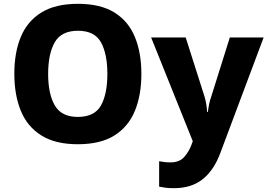

<svg xmlns="http://www.w3.org/2000/svg" viewBox="-20 -745 1400 1005"><path d="M720 -358Q720 -247 686 -164.5Q652 -82 579 -36Q506 10 387 10Q270 10 196.5 -36Q123 -82 89 -165Q55 -248 55 -359Q55 -470 89 -552Q123 -634 196.5 -679.5Q270 -725 388 -725Q506 -725 579 -679.5Q652 -634 686 -551.5Q720 -469 720 -358ZM232 -358Q232 -253 267 -193Q302 -133 387 -133Q475 -133 508.5 -193Q542 -253 542 -358Q542 -463 508.5 -523.5Q475 -584 388 -584Q301 -584 266.5 -523.5Q232 -463 232 -358ZM771 -549H952L1051 -238Q1056 -221 1059.5 -200.5Q1063 -180 1064 -159H1068Q1071 -182 1075 -201.5Q1079 -221 1085 -237L1183 -549H1360L1134 54Q1100 146 1041 193Q982 240 890 240Q864 240 845.5 237.5Q827 235 813 232V99Q824 101 839.5 103Q855 105 872 105Q919 105 944 77Q969 49 983 11L989 -6Z"/></svg>

Font: Noto Sans ExtraBold
Style: Regular
Weight: 800
Designer: Monotype Design Team
Foundry: Monotype Imaging Inc.
Version: Version 2.007